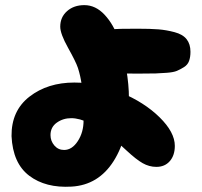

<svg xmlns="http://www.w3.org/2000/svg" viewBox="-20 -731 788 749"><path d="M259 -3Q364 -9 423.5 -103Q483 -197 483 -347Q483 -401 472.5 -461.5Q462 -522 442.5 -579Q423 -636 388 -673.5Q353 -711 309 -711Q268 -711 241.5 -687.5Q215 -664 215 -627Q215 -599 245.5 -544.5Q276 -490 284 -466Q294 -435 299 -399Q304 -363 305 -337.5Q306 -312 306 -261Q306 -215 283.5 -180.5Q261 -146 230 -146Q207 -146 192 -163.5Q177 -181 177 -204Q177 -235 201.5 -252.5Q226 -270 258 -270Q322 -270 420 -191Q437 -178 474 -143.5Q511 -109 536.5 -94.5Q562 -80 590 -80Q623 -80 642.5 -102.5Q662 -125 662 -162Q662 -215 602.5 -273.5Q543 -332 450.5 -370.5Q358 -409 270 -409Q166 -409 95 -354Q24 -299 25 -200Q30 -94 94 -45.5Q158 3 259 -3ZM515 -444Q522 -444 535 -444Q570 -444 587 -444.5Q604 -445 630.5 -447Q657 -449 670 -454.5Q683 -460 697.5 -469Q712 -478 717.5 -493Q723 -508 723 -529Q723 -559 708 -578Q693 -597 661 -605.5Q629 -614 598 -616.5Q567 -619 515 -619Q472 -619 451.5 -618.5Q431 -618 399.5 -615.5Q368 -613 353.5 -607.5Q339 -602 322.5 -592Q306 -582 300 -566Q294 -550 294 -528Q294 -507 299 -492.5Q304 -478 319 -469Q334 -460 346.5 -454.5Q359 -449 388.5 -447Q418 -445 437 -444.5Q456 -444 498 -444Q509 -444 515 -444Z"/></svg>

Font: Cherry Bomb
Style: Regular
Weight: 400
Designer: satsuyako
Foundry: satsuyako
Version: Version 4.0